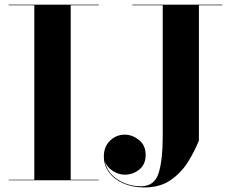

<svg xmlns="http://www.w3.org/2000/svg" viewBox="-20 -770 1014 820"><path d="M17 -2.5H126.5V-747.5H17V-750H402V-747.5H282V-2.5H402V0H17ZM545 -750H929.5V-747.5H829.5V-170Q810.5 -122 781.2 -76Q752 -30 707.2 0.2Q662.5 30.5 597 30.5Q546 30.5 506.8 13.2Q467.5 -4 445.5 -34Q423.5 -64 423.5 -101.5Q423.5 -144 450.2 -169.5Q477 -195 513 -195Q544.5 -195 573.2 -172.5Q602 -150 602 -108Q602 -68 575 -46Q548 -24 513 -24Q486.5 -24 462 -39.8Q437.5 -55.5 428.5 -79.5Q438.5 -31.5 483 -3Q527.5 25.5 582 25.5Q639.5 25.5 657.2 -30Q675 -85.5 675 -190V-747.5H545Z"/></svg>

Font: Bodoni* 72pt
Style: Bold
Weight: 700
Version: Version 2.3